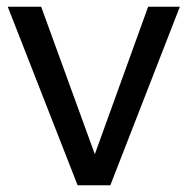

<svg xmlns="http://www.w3.org/2000/svg" viewBox="-20 -549 553 569"><path d="M3 -529H102L261 -92L419 -529H513L307 0H210Z"/></svg>

Font: Montserrat arm
Style: Regular
Weight: 400
Designer: Julieta Ulanovsky
Foundry: Julieta Ulanovsky
Version: Version 6.000;PS 006.000;hotconv 1.0.88;makeotf.lib2.5.64775